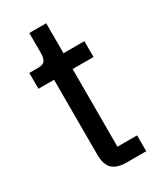

<svg xmlns="http://www.w3.org/2000/svg" viewBox="-171 -724 664 788"><g transform="rotate(-30 161.5 -330.0)"><path d="M188 0Q141 0 120 -21Q99 -42 99 -89V-443H25V-518H67Q91 -518 99 -530Q107 -542 107 -565V-660H187V-518H286V-443H187V-75H280V0Z"/></g></svg>

Font: IBM Plex Sans Cond Text
Style: Regular
Weight: 450
Width: 3
Designer: Mike Abbink, Paul van der Laan, Pieter van Rosmalen
Foundry: Bold Monday
Version: Version 1.3